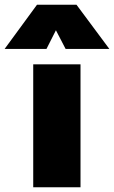

<svg xmlns="http://www.w3.org/2000/svg" viewBox="-78 -792 483 812"><path d="M62.5 0V-520H262.5V0ZM-58.5 -585 78.5 -772H245.5L384.5 -585H199.5L158.5 -664L118.5 -585Z"/></svg>

Font: Geologica Roman Black
Style: Regular
Weight: 900
Designer: Sindre Bremnes, Frode Helland
Foundry: Monokrom Skriftforlag AS
Version: Version 1.010;gftools[0.9.28]